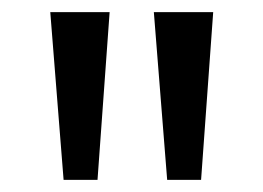

<svg xmlns="http://www.w3.org/2000/svg" viewBox="-20 -725 435 317"><path d="M85 -428 63 -705H161L141 -428ZM256 -428 234 -705H332L312 -428Z"/></svg>

Font: Nunito Sans 12pt ExtraLight 11pt
Style: Regular
Weight: 400
Version: Version 3.101;gftools[0.9.27]